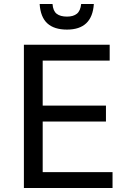

<svg xmlns="http://www.w3.org/2000/svg" viewBox="-20 -933 628 953"><path d="M312.5 -786.1Q249 -786.1 215.1 -816.9Q181.2 -847.7 176.8 -913.1H240.7Q243.2 -878.9 261.2 -864.7Q279.3 -850.6 312.5 -850.6Q344.2 -850.6 361.8 -865Q379.4 -879.4 382.8 -913.1H445.8Q437.5 -786.1 312.5 -786.1ZM98.6 0V-710.9H524.4V-632.3H191.9V-408.7H505.9V-329.6H191.9V-78.6H538.6V0Z"/></svg>

Font: Muli
Style: Regular
Weight: 400
Designer: Vernon Adams
Foundry: newtypography
Version: Version 2; ttfautohint (v1.00rc1.6-4cba) -l 8 -r 50 -G 200 -